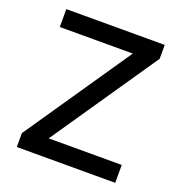

<svg xmlns="http://www.w3.org/2000/svg" viewBox="-131 -840 900 953"><g transform="rotate(20 319.5 -363.5)"><path d="M61.1 0V-73.2L443.5 -632.8H57.9V-727.3H577.8V-654.1L195.3 -94.5H581V0Z"/></g></svg>

Font: Inter P Medium
Style: Regular
Weight: 500
Designer: Rasmus Andersson
Foundry: rsms
Version: Version 3.018;git-588b23468